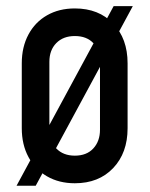

<svg xmlns="http://www.w3.org/2000/svg" viewBox="-20 -585 488 626"><path d="M96.5 20.5H34L350.5 -565H413ZM224 12.5Q172.5 12.5 133.5 -10Q94.5 -32.5 72.8 -73Q51 -113.5 51 -167V-378.5Q51 -432 72.8 -472.5Q94.5 -513 133.5 -535.2Q172.5 -557.5 224 -557.5Q302 -557.5 349 -508.2Q396 -459 396 -378.5V-167Q396 -86.5 349 -37Q302 12.5 224 12.5ZM224 -77.5Q262.5 -77.5 284.2 -101Q306 -124.5 306 -162V-383.5Q306 -421.5 284.2 -444.5Q262.5 -467.5 224 -467.5Q186 -467.5 163.5 -444.5Q141 -421.5 141 -383.5V-162Q141 -124.5 163.5 -101Q186 -77.5 224 -77.5Z"/></svg>

Font: Mohave Medium
Style: Regular
Weight: 500
Designer: Gumpita Rahayu
Foundry: Tokotype
Version: Version 2.003